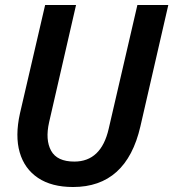

<svg xmlns="http://www.w3.org/2000/svg" viewBox="-20 -740 695 770"><path d="M273 10Q187 10 132.5 -26.5Q78 -63 59 -129Q40 -195 60 -285L161 -720H285L177 -250Q161 -179 185 -135.5Q209 -92 278 -92Q386 -92 416 -224L531 -720H655L543 -233Q487 10 273 10Z"/></svg>

Font: Instrument Sans SemiCondensed SemiBold Italic
Style: Regular
Weight: 600
Width: 4
Italic angle: -13°
Designer: Rodrigo Fuenzalida
Foundry: fragTYPE
Version: Version 1.000; ttfautohint (v1.8.4.7-5d5b);gftools[0.9.28]